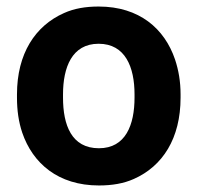

<svg xmlns="http://www.w3.org/2000/svg" viewBox="-20 -558 605 588"><path d="M32 -269V-259C32 -220 37 -185 48 -152C80 -58 158 10 283 10C323 10 359 4 390 -10C478 -49 533 -134 533 -259V-269C533 -308 527 -343 516 -376C484 -470 407 -538 282 -538C242 -538 207 -532 176 -518C88 -479 32 -394 32 -269ZM392 -269V-259C392 -176 365 -104 283 -104C199 -104 173 -175 173 -259V-269C173 -351 200 -424 282 -424C364 -424 392 -352 392 -269Z"/></svg>

Font: Asimov
Style: Regular
Weight: 500
Designer: Google
Version: Version 2.000980; 2014